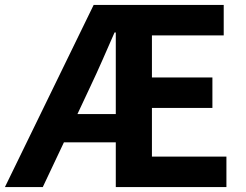

<svg xmlns="http://www.w3.org/2000/svg" viewBox="-28 -761 1000 781"><path d="M-8 0H146L232 -182H443V0H893V-124H590V-322H836V-446H590V-617H882V-741H353ZM340 -410C373 -479 405 -554 438 -629H443V-297H287Z"/></svg>

Font: Noto Sans JP
Style: Bold
Weight: 700
Designer: Ryoko NISHIZUKA  (kana, bopomofo & ideographs); Paul D. Hunt (Latin, Greek & Cyrillic); Sandoll Communications , Soo-you
Foundry: Adobe
Version: Version 2.002;hotconv 1.0.116;makeotfexe 2.5.65601